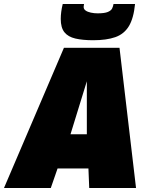

<svg xmlns="http://www.w3.org/2000/svg" viewBox="-62 -944 749 964"><path d="M-42 0 259 -704H538L621 0H386L382 -98H227L193 0ZM292 -270H374V-536ZM406 -742Q353 -742 316.5 -750.5Q280 -759 261.5 -782Q243 -805 243 -849Q243 -866 245.5 -885Q248 -904 253 -924H360Q359 -918 358.5 -914.5Q358 -911 358 -909Q358 -898 368 -891Q378 -884 394.5 -880.5Q411 -877 428 -877Q463 -877 479.5 -884Q496 -891 501 -901.5Q506 -912 508 -924H616Q609 -852 585 -812.5Q561 -773 517 -757.5Q473 -742 406 -742Z"/></svg>

Font: Georama ExtraCondensed Thin Black
Style: Italic
Weight: 900
Italic angle: -9°
Version: Version 1.001